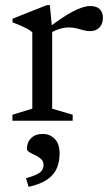

<svg xmlns="http://www.w3.org/2000/svg" viewBox="-20 -471 434 749"><path d="M332 -447.5Q357 -447.5 369.2 -435Q381.5 -422.5 381.5 -402Q381.5 -378 368 -363.8Q354.5 -349.5 331.5 -349.5Q318.5 -349.5 305.2 -353.2Q292 -357 278 -360.5Q264 -364 248 -364Q236.5 -364 223 -361Q209.5 -358 196 -352.2Q182.5 -346.5 172 -338.5L160 -356Q192 -380.5 217.5 -397.8Q243 -415 264 -426Q285 -437 301.8 -442.2Q318.5 -447.5 332 -447.5ZM183.5 -356.5V-47L263.5 -23.5V0H28.5V-23.5L106 -47V-345Q99.5 -351.5 88.5 -357.5Q77.5 -363.5 62.5 -370.2Q47.5 -377 29 -384V-398L162.5 -451H174.5ZM81.5 224Q121 213.5 135.5 202Q150 190.5 150 172.5Q150 158.5 140.2 149.5Q130.5 140.5 117.5 134.5Q104.5 128.5 94.8 122.8Q85 117 85 109.5Q85 84 101.5 67.8Q118 51.5 147 51.5Q175 51.5 193.8 71Q212.5 90.5 212.5 128Q212.5 157 202.8 182.5Q193 208 166.8 227.5Q140.5 247 91.5 258Z"/></svg>

Font: Newsreader 16pt 16pt
Style: Regular
Weight: 400
Version: Version 1.003